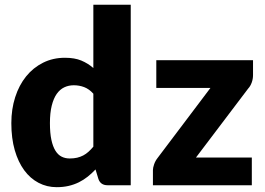

<svg xmlns="http://www.w3.org/2000/svg" viewBox="-20 -768 1097 796"><path d="M367 -379.5Q349.5 -399 329 -406.8Q308.5 -414.5 286 -414.5Q264.5 -414.5 246.5 -406Q228.5 -397.5 215.2 -378.8Q202 -360 194.5 -330Q187 -300 187 -257.5Q187 -216.5 193 -188.5Q199 -160.5 209.8 -143.2Q220.5 -126 235.5 -118.5Q250.5 -111 269 -111Q286 -111 299.8 -114.2Q313.5 -117.5 325 -123.5Q336.5 -129.5 346.8 -138.8Q357 -148 367 -160ZM522 -748.5V0H426Q397 0 388 -26L376 -65.5Q360.5 -49 343.5 -35.5Q326.5 -22 306.8 -12.2Q287 -2.5 264.2 2.8Q241.5 8 215 8Q174.5 8 140 -10Q105.5 -28 80.5 -62Q55.5 -96 41.2 -145.2Q27 -194.5 27 -257.5Q27 -315.5 43 -365.2Q59 -415 88.2 -451.2Q117.5 -487.5 158.5 -508Q199.5 -528.5 249 -528.5Q289.5 -528.5 317 -517Q344.5 -505.5 367 -486V-748.5ZM1029 -456.5Q1029 -440.5 1023.5 -425.5Q1018 -410.5 1009 -401L792.5 -115H1024V0H614V-63Q614 -72.5 619 -87Q624 -101.5 634 -114L852.5 -403.5H628V-518.5H1029Z"/></svg>

Font: Lato ExtraBold
Style: Regular
Weight: 800
Designer: Lukasz Dziedzic with Adam Twardoch and Botio Nikoltchev
Foundry: tyPoland Lukasz Dziedzic
Version: Version 2.015; 2015-08-06; http://www.latofonts.com/